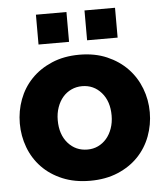

<svg xmlns="http://www.w3.org/2000/svg" viewBox="-52 -770 715 827"><g transform="rotate(-5 305.0 -356.5)"><path d="M134 -594V-723H266V-594ZM344 -594V-723H476V-594ZM305 10Q238 10 185.5 -12Q133 -34 97 -71.5Q61 -109 42.5 -158.5Q24 -208 24 -262Q24 -316 42.5 -365.5Q61 -415 97 -452.5Q133 -490 185.5 -512.5Q238 -535 305 -535Q372 -535 424 -512.5Q476 -490 512 -452.5Q548 -415 567 -365.5Q586 -316 586 -262Q586 -208 567.5 -158.5Q549 -109 513 -71.5Q477 -34 424.5 -12Q372 10 305 10ZM188 -262Q188 -200 221 -162.5Q254 -125 305 -125Q330 -125 351 -135Q372 -145 387.5 -163Q403 -181 412 -206.5Q421 -232 421 -262Q421 -324 388 -361.5Q355 -399 305 -399Q280 -399 258.5 -389Q237 -379 221.5 -361Q206 -343 197 -317.5Q188 -292 188 -262Z"/></g></svg>

Font: Oxford Sans
Style: Regular
Weight: 800
Designer: Matt McInerney, Pablo Impallari, Rodrigo Fuenzalida
Foundry: Matt McInerney, Pablo Impallari, Rodrigo Fuenzalida
Version: Version 3.000g; ttfautohint (v1.5) -l 8 -r 28 -G 28 -x 14 -D